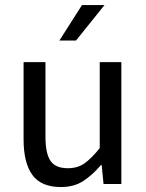

<svg xmlns="http://www.w3.org/2000/svg" viewBox="-20 -735 585 767"><path d="M223.6 12.2Q144 12.2 109.1 -36.4Q74.2 -85 74.2 -177.7V-486.8H161.6V-189.5Q161.6 -122.1 181.6 -92.5Q201.7 -63 251 -63Q290 -63 317.4 -82.3Q344.7 -101.6 378.4 -143.1V-486.8H464.8V0H393.6L386.2 -75.7H383.3Q349.6 -36.1 312.7 -12Q275.9 12.2 223.6 12.2ZM217.3 -573.2 307.6 -714.8H397.5L283.7 -573.2Z"/></svg>

Font: Varta Light Medium
Style: Regular
Weight: 500
Version: Version 1.004